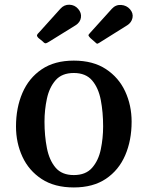

<svg xmlns="http://www.w3.org/2000/svg" viewBox="-20 -791 632 822"><path d="M48.5 -249.5Q48.5 -329.5 76 -393.2Q103.5 -457 158.5 -494.2Q213.5 -531.5 296 -531.5Q378.5 -531.5 433.5 -495.2Q488.5 -459 516 -399.5Q543.5 -340 543.5 -270Q543.5 -190 516 -126.2Q488.5 -62.5 433.5 -25.5Q378.5 11.5 296 11.5Q213.5 11.5 158.5 -24.5Q103.5 -60.5 76 -120Q48.5 -179.5 48.5 -249.5ZM170.5 -270Q170.5 -209.5 180.8 -157.2Q191 -105 218 -73.2Q245 -41.5 296 -41.5Q347 -41.5 374.2 -72.5Q401.5 -103.5 411.5 -151.5Q421.5 -199.5 421.5 -250Q421.5 -310.5 411.5 -362.8Q401.5 -415 374.2 -446.8Q347 -478.5 296 -478.5Q245 -478.5 218 -447.5Q191 -416.5 180.8 -368.5Q170.5 -320.5 170.5 -270ZM163 -613.5 144.5 -628.5Q137 -636.5 138.5 -641Q140 -645.5 147.5 -652.5L238.5 -753.5Q254.5 -771.5 277.2 -770.8Q300 -770 314.5 -753Q329.5 -736 326.5 -715.8Q323.5 -695.5 304 -683L193.5 -614.5Q182.5 -607.5 177 -605.8Q171.5 -604 163 -613.5ZM386.5 -611 367 -628Q359.5 -636 358.8 -639.2Q358 -642.5 365.5 -650L459 -753.5Q475.5 -771.5 498.8 -769.8Q522 -768 536.5 -751.5Q551.5 -734 547.2 -714.2Q543 -694.5 525 -683L404.5 -607.5Q397.5 -603 394.8 -604.2Q392 -605.5 386.5 -611Z"/></svg>

Font: Besley* Medium
Style: Regular
Weight: 500
Designer: Owen Earl
Foundry: indestructible type*
Version: Version 3.000; ttfautohint (v1.8.3)